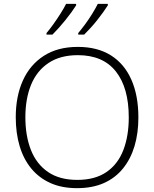

<svg xmlns="http://www.w3.org/2000/svg" viewBox="-20 -969 803 999"><path d="M700 -358Q700 -276 680 -209Q660 -142 620 -92.5Q580 -43 520.5 -16.5Q461 10 381 10Q301 10 241.5 -17Q182 -44 142 -93Q102 -142 82 -209.5Q62 -277 62 -359Q62 -468 99 -550Q136 -632 208 -678.5Q280 -725 385 -725Q487 -725 557 -681Q627 -637 663.5 -554.5Q700 -472 700 -358ZM112 -359Q112 -262 141 -188.5Q170 -115 230 -74Q290 -33 382 -33Q474 -33 533.5 -73.5Q593 -114 621.5 -187.5Q650 -261 650 -358Q650 -512 583 -597Q516 -682 385 -682Q293 -682 232 -641Q171 -600 141.5 -527.5Q112 -455 112 -359ZM541 -941Q531 -925 516.5 -905Q502 -885 485.5 -864Q469 -843 451.5 -824Q434 -805 418 -789H387V-797Q404 -817 423.5 -843.5Q443 -870 460.5 -898.5Q478 -927 489 -949H541ZM376 -941Q366 -925 351.5 -905Q337 -885 320 -864Q303 -843 286 -824Q269 -805 253 -789H222V-797Q239 -817 258 -843.5Q277 -870 295 -898.5Q313 -927 324 -949H376Z"/></svg>

Font: Noto Sans Oriya ExtraLight
Style: Regular
Weight: 250
Version: Version 2.003